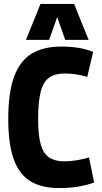

<svg xmlns="http://www.w3.org/2000/svg" viewBox="-20 -947 517 977"><path d="M22 -343Q22 -475 51.5 -556Q81 -637 140.5 -673.5Q200 -710 291 -710Q341 -710 380 -703.5Q419 -697 454 -683L424 -556Q392 -565 364.5 -569Q337 -573 308 -573Q261 -573 231 -552.5Q201 -532 187.5 -481.5Q174 -431 174 -341Q174 -258 187.5 -211.5Q201 -165 230.5 -145.5Q260 -126 307 -126Q336 -126 370.5 -131.5Q405 -137 433 -146L459 -18Q422 -5 379 2.5Q336 10 280 10Q193 10 136 -24Q79 -58 50.5 -135Q22 -212 22 -343ZM112 -744 186 -927H357L431 -744H312L271 -860L230 -744Z"/></svg>

Font: Georama SemiCondensed
Style: Bold
Weight: 700
Width: 4
Designer: Jean-Baptiste Levee
Foundry: Production Type
Version: Version 1.000